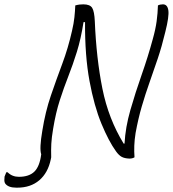

<svg xmlns="http://www.w3.org/2000/svg" viewBox="-152 -725 797 885"><path d="M84 0 82 10Q69 72 29 106Q-11 140 -72 140H-77Q-114 140 -128 121Q-132 115 -132 106Q-132 97 -131 89Q-128 80 -123 69H-117Q-96 90 -65 90Q-18 90 6.5 66Q31 42 38 -14Q29 -40 43 -122Q57 -210 82.5 -284.5Q108 -359 135 -431Q162 -503 180 -583Q188 -617 191 -645.5Q194 -674 195 -700Q206 -703 214.5 -704Q223 -705 232 -705Q263 -705 273 -688.5Q283 -672 285 -627Q292 -456 320 -316.5Q348 -177 418 -63H422Q426 -138 449 -218Q472 -298 501 -380.5Q530 -463 552 -544Q565 -590 570 -627Q575 -664 576 -700Q586 -705 599 -705Q620 -705 624 -677Q628 -649 610 -578Q594 -511 575 -454.5Q556 -398 537 -344.5Q518 -291 501.5 -234.5Q485 -178 473 -112Q468 -81 467 -53.5Q466 -26 468 0Q459 6 444 6Q422 5 409 -2Q396 -9 383 -27Q349 -74 315.5 -155Q282 -236 260.5 -352Q239 -468 240 -623H233Q221 -546 202.5 -486.5Q184 -427 163 -373.5Q142 -320 123.5 -262.5Q105 -205 93 -132Q86 -91 84.5 -62.5Q83 -34 84 0Z"/></svg>

Font: Recursive Mn Csl St Lt
Style: Italic
Weight: 300
Italic angle: -15°
Monospace: yes
Version: Version 1.079;hotconv 1.0.112;makeotfexe 2.5.65598; ttfautoh